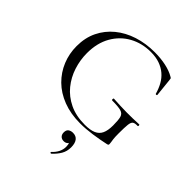

<svg xmlns="http://www.w3.org/2000/svg" viewBox="-246 -783 1206 1206"><g transform="rotate(45 356.5 -180.0)"><path d="M408.2 12Q323.4 12 256.4 -13.8Q189.4 -39.6 143.4 -85.2Q97.4 -130.8 73.2 -190Q49 -249.2 49 -316Q49 -390.6 77.6 -449.4Q106.2 -508.2 157.2 -550.1Q208.2 -592 276.4 -614Q344.6 -636 423.8 -636Q478 -636 524.4 -625.8Q570.8 -615.6 601.6 -597Q609.4 -593 610.5 -590.1Q611.6 -587.2 612.6 -574.8L624.8 -457.4Q624.8 -454.4 619.8 -453.4Q614.8 -452.4 612.8 -455.6Q602.6 -492.2 585.9 -522.3Q569.2 -552.4 544 -573.9Q518.8 -595.4 484.6 -607.6Q450.4 -619.8 405 -619.8Q326.6 -619.8 263.3 -584.9Q200 -550 163 -485.2Q126 -420.4 126 -330.6Q126 -269.8 144.9 -211.2Q163.8 -152.6 202.1 -105.5Q240.4 -58.4 298.4 -30.5Q356.4 -2.6 434.8 -2.6Q482.4 -2.6 510.6 -14.8Q538.8 -27 551.3 -53.8Q563.8 -80.6 563.8 -125.2Q563.8 -173.2 557.5 -195.7Q551.2 -218.2 527.4 -225.2Q503.6 -232.2 450.2 -232.2Q444.2 -232.2 444.2 -240.2Q444.2 -248.2 449.2 -248.2Q512.8 -244.2 564.8 -243.7Q616.8 -243.2 674 -246.2Q678.8 -246.2 678.9 -239.2Q679 -232.2 674 -232.2Q650.6 -233.2 639.8 -225.7Q629 -218.2 626.2 -193.2Q623.4 -168.2 623.4 -115.2Q623.4 -82.2 625.4 -66.2Q627.4 -50.2 628.9 -42.7Q630.4 -35.2 630.4 -27.2Q630.4 -21.2 628.4 -19.2Q626.4 -17.2 619.4 -15.2Q568.4 -4 512.7 4Q457 12 408.2 12ZM414 275Q410 277 406.5 273.3Q403 269.6 406.2 267.4Q428.2 247 439.2 224.5Q450.2 202 450.2 178Q450.2 155.8 444 147.6Q437.8 139.4 428.6 135.2L446.8 129Q449.4 146.4 439.5 155.2Q429.6 164 413.6 164Q395.8 164 385.4 153.2Q375 142.4 375 124.6Q375 102.8 387.8 93.9Q400.6 85 418.4 85Q446.2 85 460.5 103.9Q474.8 122.8 474.8 158Q474.8 193.6 458.4 221.6Q442 249.6 414 275Z"/></g></svg>

Font: Cormorant Garamond Light
Style: Regular
Weight: 300
Designer: Christian Thalmann (Catharsis Fonts)
Foundry: Catharsis Fonts
Version: Version 4.001